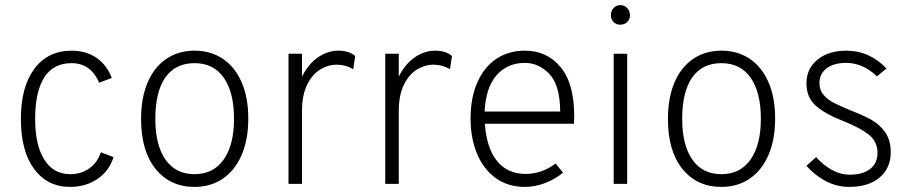

<svg xmlns="http://www.w3.org/2000/svg" viewBox="-20 -722 3580 754"><path d="M62 -255Q62 -381 115 -452Q168 -523 262 -523Q317 -523 358 -495.5Q399 -468 419 -416L369 -397Q355 -433 327.5 -453.5Q300 -474 261 -474Q189 -474 153.5 -417.5Q118 -361 118 -255Q118 -152 154 -95Q190 -38 256 -38Q299 -38 331 -61Q363 -84 376 -124L426 -105Q409 -51 363 -19.5Q317 12 255 12Q166 12 114 -58.5Q62 -129 62 -255Z M534 -255Q534 -338 560 -398.5Q586 -459 633.5 -491Q681 -523 744 -523Q807 -523 854.5 -491.5Q902 -460 928.5 -400Q955 -340 955 -256Q955 -173 928.5 -112.5Q902 -52 854.5 -20Q807 12 744 12Q648 12 591 -58.5Q534 -129 534 -255ZM899 -256Q899 -359 859 -416.5Q819 -474 744 -474Q669 -474 629.5 -418Q590 -362 590 -255Q590 -152 630 -95Q670 -38 744 -38Q818 -38 858.5 -95.5Q899 -153 899 -256Z M1113 -511H1166V-421Q1191 -471 1229 -497Q1267 -523 1309 -523Q1351 -523 1375 -502L1367 -450Q1338 -468 1300 -468Q1270 -468 1239 -450Q1208 -432 1187 -391Q1166 -350 1166 -286V0H1113Z M1493 -511H1546V-421Q1571 -471 1609 -497Q1647 -523 1689 -523Q1731 -523 1755 -502L1747 -450Q1718 -468 1680 -468Q1650 -468 1619 -450Q1588 -432 1567 -391Q1546 -350 1546 -286V0H1493Z M1828 -256Q1828 -339 1855 -399.5Q1882 -460 1930 -491.5Q1978 -523 2041 -523Q2128 -523 2181.5 -458.5Q2235 -394 2235 -266Q2235 -249 2234 -236H1884Q1891 -140 1932 -89.5Q1973 -39 2044 -39Q2108 -39 2162 -80L2191 -44Q2161 -19 2121.5 -3.5Q2082 12 2041 12Q1975 12 1927 -22.5Q1879 -57 1853.5 -118Q1828 -179 1828 -256ZM2180 -284Q2179 -388 2137.5 -431.5Q2096 -475 2041 -475Q1973 -475 1930.5 -427Q1888 -379 1883 -284Z M2379 -662Q2379 -679 2389.5 -690.5Q2400 -702 2416 -702Q2432 -702 2443 -690.5Q2454 -679 2454 -662Q2454 -646 2443 -635.5Q2432 -625 2416 -625Q2400 -625 2389.5 -635.5Q2379 -646 2379 -662ZM2390 -511H2443V0H2390Z M2603 -255Q2603 -338 2629 -398.5Q2655 -459 2702.5 -491Q2750 -523 2813 -523Q2876 -523 2923.5 -491.5Q2971 -460 2997.5 -400Q3024 -340 3024 -256Q3024 -173 2997.5 -112.5Q2971 -52 2923.5 -20Q2876 12 2813 12Q2717 12 2660 -58.5Q2603 -129 2603 -255ZM2968 -256Q2968 -359 2928 -416.5Q2888 -474 2813 -474Q2738 -474 2698.5 -418Q2659 -362 2659 -255Q2659 -152 2699 -95Q2739 -38 2813 -38Q2887 -38 2927.5 -95.5Q2968 -153 2968 -256Z M3147 -71 3185 -105Q3211 -75 3245.5 -55.5Q3280 -36 3318 -36Q3367 -36 3396.5 -58Q3426 -80 3426 -122Q3426 -167 3391 -194Q3356 -221 3293 -246Q3221 -274 3184 -306.5Q3147 -339 3147 -395Q3147 -452 3190 -487.5Q3233 -523 3304 -523Q3350 -523 3390.5 -504.5Q3431 -486 3461 -453L3424 -422Q3369 -475 3303 -475Q3254 -475 3226 -453.5Q3198 -432 3198 -396Q3198 -368 3214 -349.5Q3230 -331 3253 -319Q3276 -307 3319 -289Q3371 -269 3403.5 -250.5Q3436 -232 3457 -201.5Q3478 -171 3478 -124Q3478 -62 3434.5 -25Q3391 12 3315 12Q3266 12 3222.5 -11Q3179 -34 3147 -71Z"/></svg>

Font: Overpass ExtraLight
Style: Regular
Weight: 200
Designer: Delve Withrington, Thomas Jockin
Foundry: Delve Fonts
Version: Version 3.000;DELV;Overpass